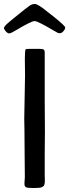

<svg xmlns="http://www.w3.org/2000/svg" viewBox="-34 -946 348 966"><path d="M92 -568 91 -650Q91 -690 95 -698Q97 -700 114 -700Q131 -700 144 -700H164Q185 -700 188 -694.5Q191 -689 191 -683V-441L192 -283L191 -174V-65Q191 -58 191.5 -45.5Q192 -33 191.5 -29.5Q191 -26 189.5 -18.5Q188 -11 185 -9.5Q182 -8 176 -4Q167 0 136.5 0Q106 0 97.5 -3.5Q89 -7 89 -22L91 -55L90 -164L89 -295Q88 -318 88 -347ZM52 -797Q21 -778 12.5 -778Q4 -778 -5 -788.5Q-14 -799 -14 -804.5Q-14 -810 -6.5 -818Q1 -826 13 -836Q25 -846 36.5 -855.5Q48 -865 59 -873.5Q70 -882 72.5 -884.5Q75 -887 88.5 -897.5Q102 -908 108 -912Q124 -926 141 -926Q158 -926 208 -884Q210 -882 234 -864Q294 -816 294 -807.5Q294 -799 285 -789Q276 -779 268.5 -779Q261 -779 257 -780.5Q253 -782 227 -797.5Q201 -813 175 -826.5Q149 -840 140 -840Q131 -840 104.5 -826.5Q78 -813 52 -797Z"/></svg>

Font: Cagliostro
Style: Regular
Weight: 400
Designer: Matthew Desmond
Foundry: Matthew Desmond
Version: Version